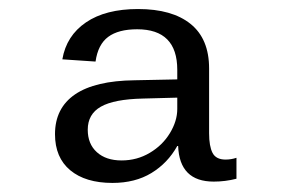

<svg xmlns="http://www.w3.org/2000/svg" viewBox="-20 -719 640 421"><path d="M100.6 -424.8Q100.6 -481.9 144.5 -512Q188.5 -542 275.4 -543L368.7 -544.9V-565.9Q368.7 -654.8 280.8 -654.8Q239.7 -654.8 217.3 -638.2Q194.8 -621.6 189.5 -584L116.7 -588.9Q125.5 -640.6 168.5 -669.9Q211.4 -699.2 282.7 -699.2Q357.4 -699.2 397.9 -666.5Q438.5 -633.8 438.5 -568.8V-426.8Q438.5 -398.4 446 -383.8Q453.6 -369.1 474.6 -369.1Q486.8 -369.1 498.5 -373V-327.1Q474.1 -320.8 448.7 -320.8Q373.5 -320.8 370.6 -398.9H368.7Q347.7 -361.3 312 -339.6Q276.4 -317.9 226.6 -317.9Q167.5 -317.9 134 -345.7Q100.6 -373.5 100.6 -424.8ZM172.4 -434.6Q172.4 -403.3 192.4 -385.3Q212.4 -367.2 246.6 -367.2Q280.3 -367.2 308.3 -383.8Q336.4 -400.4 352.5 -427Q368.7 -453.6 368.7 -480V-504.9L293.5 -502.9Q230 -501.5 201.2 -485.1Q172.4 -468.8 172.4 -434.6Z"/></svg>

Font: Cousine
Style: Regular
Weight: 400
Monospace: yes
Designer: Steve Matteson
Foundry: Monotype Imaging Inc.
Version: Version 1.21